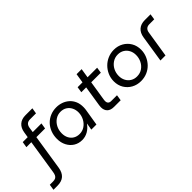

<svg xmlns="http://www.w3.org/2000/svg" viewBox="-105 -1498 2469 2469"><g transform="rotate(-45 1129.0 -263.5)"><path d="M-110 203 -98 124H-40Q-10 124 7.5 114.5Q25 105 34.5 85.5Q44 66 48 36L121 -431H31L44 -510H134L146 -585Q157 -655 200 -692.5Q243 -730 313 -730H439L426 -651H318Q282 -651 262 -633Q242 -615 236 -579L226 -510H384L371 -431H213L138 50Q126 126 83 164.5Q40 203 -39 203Z M605 13Q541 13 491 -18Q441 -49 412.5 -104Q384 -159 384 -228Q384 -292 405 -346Q426 -400 464 -439.5Q502 -479 553.5 -500.5Q605 -522 665 -522Q713 -522 758 -506.5Q803 -491 839 -459.5Q875 -428 895.5 -381.5Q916 -335 915 -272Q915 -257 913.5 -244.5Q912 -232 910 -220L874 0H781L797 -93H795Q761 -44 711.5 -15.5Q662 13 605 13ZM636 -66Q687 -66 728 -93Q769 -120 794.5 -166Q820 -212 822 -268Q823 -318 803.5 -357.5Q784 -397 748 -420Q712 -443 662 -443Q612 -443 570 -415.5Q528 -388 503 -340.5Q478 -293 478 -234Q478 -184 498 -146Q518 -108 553.5 -87Q589 -66 636 -66Z M1195 0Q1133 0 1102 -31Q1071 -62 1071 -116Q1071 -132 1074 -150L1151 -638H1243L1168 -163Q1165 -146 1165 -134Q1165 -110 1178.5 -94.5Q1192 -79 1222 -79H1327L1315 0ZM1030 -431 1042 -510H1397L1385 -431Z M1676 12Q1605 12 1548 -19.5Q1491 -51 1457.5 -106.5Q1424 -162 1424 -234Q1424 -294 1447 -346.5Q1470 -399 1509.5 -438.5Q1549 -478 1601 -500Q1653 -522 1712 -522Q1782 -522 1838.5 -490Q1895 -458 1928 -402.5Q1961 -347 1961 -274Q1961 -216 1939 -164Q1917 -112 1878.5 -72Q1840 -32 1788 -10Q1736 12 1676 12ZM1680 -67Q1738 -67 1780 -96.5Q1822 -126 1844.5 -172.5Q1867 -219 1867 -272Q1867 -321 1846.5 -359.5Q1826 -398 1789.5 -420.5Q1753 -443 1705 -443Q1651 -443 1608.5 -414.5Q1566 -386 1542 -339.5Q1518 -293 1518 -238Q1518 -190 1538.5 -151Q1559 -112 1596 -89.5Q1633 -67 1680 -67Z M2038 0 2095 -365Q2106 -435 2149 -472.5Q2192 -510 2263 -510H2368L2356 -431H2268Q2233 -431 2212.5 -413Q2192 -395 2187 -360L2130 0Z"/></g></svg>

Font: MuseoModerno
Style: Italic
Weight: 400
Italic angle: -9°
Designer: Pablo Cosgaya, Héctor Gatti, Marcela Romero, and the Authors of The MuseoModerno Project.
Foundry: Omnibus-Type Team
Version: Version 1.003